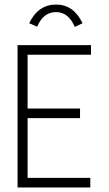

<svg xmlns="http://www.w3.org/2000/svg" viewBox="-20 -822 478 842"><path d="M57 0V-624H379V-582H101V-346H331V-304H101V-42H376V0ZM143 -705 108 -720Q147 -802 226 -802Q303 -802 342 -720L308 -704Q280 -769 226 -769Q170 -769 143 -705Z"/></svg>

Font: Inconsolata SemiCondensed Light
Style: Regular
Weight: 300
Width: 4
Monospace: yes
Designer: Raph Levien, Cyreal, Brenton Simpson
Foundry: Raph Levien, Cyreal, Google
Version: Version 3.100; ttfautohint (v1.8.4.7-5d5b)